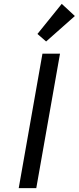

<svg xmlns="http://www.w3.org/2000/svg" viewBox="-20 -975 408 995"><path d="M291 -697 168 0H77L200 -697ZM174 -799 300 -955 368 -892 219 -760Z"/></svg>

Font: Fz Poppins
Style: Italic
Weight: 400
Italic angle: -10°
Designer: Ninad Kale (Devanagari), Jonny Pinhorn (Latin)
Foundry: Indian Type Foundry
Version: Vit hóa bi Vntype.Com & FontZin.Com